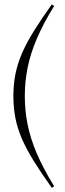

<svg xmlns="http://www.w3.org/2000/svg" viewBox="-20 -752 300 890"><path d="M95 -306.5Q95 -240 107.8 -175.8Q120.5 -111.5 150.2 -41.5Q180 28.5 231 111.5L220 118.5Q171.5 50.5 137.5 -4Q103.5 -58.5 82.5 -106.5Q61.5 -154.5 51.8 -202.8Q42 -251 42 -306.5Q42 -362 51.8 -410Q61.5 -458 82.5 -506.2Q103.5 -554.5 137.5 -609Q171.5 -663.5 220 -731.5L231 -724.5Q180 -641.5 150.2 -571.5Q120.5 -501.5 107.8 -437.2Q95 -373 95 -306.5Z"/></svg>

Font: Newsreader 72pt Light
Style: Regular
Weight: 300
Designer: Hugues Gentile
Foundry: Production Type
Version: Version 1.003; ttfautohint (v1.8.3)